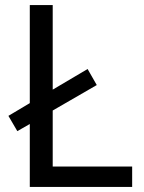

<svg xmlns="http://www.w3.org/2000/svg" viewBox="-20 -734 564 754"><path d="M97 0V-247L48 -219L13 -279L97 -329V-714H187V-382L324 -463L360 -400L187 -300V-80H499V0Z"/></svg>

Font: Noto Znamenny Musical Notation
Style: Regular
Weight: 400
Version: Version 1.003; ttfautohint (v1.8.4.7-5d5b)